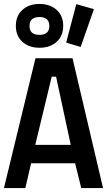

<svg xmlns="http://www.w3.org/2000/svg" viewBox="-20 -949 540 969"><path d="M314 -734 365 -928 454 -903 387 -712ZM179.5 -929Q233 -929 266 -899Q299 -869 299 -818.5Q299 -768 266 -738Q233 -708 179.5 -708Q126 -708 93 -738Q60 -768 60 -818.5Q60 -869 93 -899Q126 -929 179.5 -929ZM179 -863Q129 -863 129 -818Q129 -773 179 -773Q229 -773 229 -818Q229 -863 179 -863ZM0 0 159 -655H346L500 0H390L359 -125H137L108 0ZM337 -218 263 -562H241L158 -218Z"/></svg>

Font: Lekton
Style: Bold
Weight: 700
Designer: Paolo Mazzetti, Luciano Perondi, Raffaele Flato, Elena Papassissa, Emilio Macchia, Michela Povoleri, Tobias Seemiller, R
Version: Version 34.000